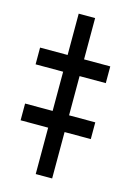

<svg xmlns="http://www.w3.org/2000/svg" viewBox="-111 -766 555 822"><g transform="rotate(15 166.5 -355.5)"><path d="M205.6 -710.9V0H132.8V-710.9ZM321.8 -527.8V-453.6H10.7V-527.8ZM321.8 -279.8V-205.6H10.7V-279.8Z"/></g></svg>

Font: Roboto21382017
Style: Regular
Weight: 400
Designer: Christian Robertson
Foundry: Google
Version: Version 2.138; 2017